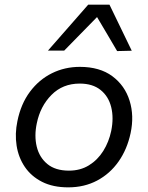

<svg xmlns="http://www.w3.org/2000/svg" viewBox="-20 -796 638 827"><path d="M274 11Q208 11 161.2 -12.8Q114.5 -36.5 87 -77Q59.5 -117.5 51.5 -168.8Q43.5 -220 55 -274.5Q70 -348.5 109 -400.8Q148 -453 203.5 -480.5Q259 -508 324 -508Q409.5 -508 463.8 -467.8Q518 -427.5 538.2 -362.2Q558.5 -297 542.5 -222.5Q527.5 -152.5 490.5 -100Q453.5 -47.5 398.2 -18.2Q343 11 274 11ZM277 -61Q326 -61 363.2 -84Q400.5 -107 424.8 -145.8Q449 -184.5 459 -232Q470.5 -288 459 -334.5Q447.5 -381 413.2 -408.5Q379 -436 323.5 -436Q250 -436 201.8 -387.2Q153.5 -338.5 138.5 -265Q127 -211 138.2 -164.5Q149.5 -118 184 -89.5Q218.5 -61 277 -61ZM484.5 -576Q463.5 -612.5 441.5 -649.2Q419.5 -686 398 -722.5Q362 -685.5 326.8 -649.8Q291.5 -614 256.5 -578H186.5Q231 -628.5 273.8 -677.5Q316.5 -726.5 360 -776H451.5Q475.5 -726.5 499.5 -676.8Q523.5 -627 547.5 -577.5Z"/></svg>

Font: Commissioner
Style: Italic
Weight: 400
Italic angle: -12°
Designer: Kostas Bartsokas
Foundry: Kostas Bartsokas
Version: Version 1.000; ttfautohint (v1.8.3)